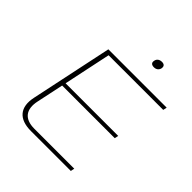

<svg xmlns="http://www.w3.org/2000/svg" viewBox="-225 -993 1143 1143"><g transform="rotate(45 346.5 -421.5)"><path d="M202 -670 93 -153C72 -55 118 0 220 0H556L561 -24H225C142 -24 106 -70 124 -153L160 -323H603L608 -347H165L228 -646H688L693 -670ZM443 -814C439 -797 448 -786 469 -786C489 -786 502 -797 506 -814V-815C509 -832 501 -843 481 -843C460 -843 446 -832 443 -815Z"/></g></svg>

Font: LT Wave Thin
Style: Italic
Weight: 100
Designer: Daniel Lyons
Version: Version 2.5 (Glyphs App)